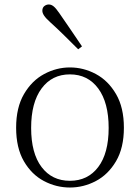

<svg xmlns="http://www.w3.org/2000/svg" viewBox="-20 -823 625 857"><path d="M292 14Q231 14 176 -15Q121 -44 86.5 -103.5Q52 -163 52 -253Q52 -343 87 -403Q122 -463 177 -492.5Q232 -522 292 -522Q353 -522 408 -492.5Q463 -463 498 -403Q533 -343 533 -253Q533 -163 498 -103.5Q463 -44 408 -15Q353 14 292 14ZM292 -16Q372 -16 418.5 -77.5Q465 -139 465 -252Q465 -365 418.5 -428Q372 -491 292 -491Q212 -491 165.5 -428Q119 -365 119 -252Q119 -139 165.5 -77.5Q212 -16 292 -16ZM346 -616 329 -603Q297 -635 265.5 -666Q234 -697 205 -723Q185 -741 177 -753Q169 -765 169 -775Q169 -789 178 -796Q187 -803 198 -803Q209 -803 219.5 -794.5Q230 -786 245 -764Q268 -730 294.5 -692Q321 -654 346 -616Z"/></svg>

Font: Source Han Serif JP VF
Style: Regular
Weight: 250
Designer: Ryoko NISHIZUKA 西塚涼子 (kana & ideographs); Frank Grießhammer (Latin, Greek & Cyrillic); Wenlong ZHANG 张文龙 (bopomofo); San
Foundry: Adobe
Version: Version 2.001;hotconv 1.1.0;makeotfexe 2.6.0